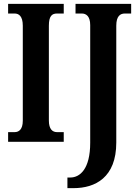

<svg xmlns="http://www.w3.org/2000/svg" viewBox="-20 -734 715 994"><path d="M22 0H310V-50H275C252 -50 233 -65 233 -110V-601C233 -651 249 -664 275 -664H310V-714H22V-664H56C77 -664 98 -651 98 -601V-109C98 -63 77 -50 56 -50H22ZM329 240H361C473 240 582 185 582 4V-601C582 -651 603 -664 626 -664H659V-714H371V-664H404C425 -664 447 -651 447 -604V5C447 141 394 185 344 185H329Z"/></svg>

Font: Noto Serif Lao ExtraCondensed
Style: Bold
Weight: 700
Width: 2
Designer: Monotype Design Team
Foundry: Monotype Imaging Inc.
Version: Version 2.003